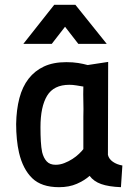

<svg xmlns="http://www.w3.org/2000/svg" viewBox="-20 -767 570 797"><path d="M428 -124Q432 -107 448.5 -95.5Q465 -84 488 -80L482 10Q431 8 400 -3Q369 -14 352 -37Q331 -18 299 -4Q267 10 225 10Q152 10 113.5 -27.5Q75 -65 59 -133Q53 -159 50 -189.5Q47 -220 47 -252Q48 -312 60.5 -359.5Q73 -407 98.5 -440Q124 -473 162.5 -491Q201 -509 255 -509Q283 -509 304.5 -505.5Q326 -502 344 -497L429 -510ZM211 -83Q229 -83 247 -90Q265 -97 280.5 -107Q296 -117 308 -128.5Q320 -140 326 -148V-283Q327 -315 326 -345Q325 -375 326 -408H324Q312 -410 297 -412.5Q282 -415 268 -415Q203 -415 175.5 -369.5Q148 -324 148 -239Q148 -207 149.5 -180.5Q151 -154 155 -135Q161 -111 174 -97Q187 -83 211 -83ZM205 -747H293L423 -585H305L250 -656L195 -585H77Z"/></svg>

Font: Panefresco 750wt
Style: Regular
Weight: 750
Foundry: Campivisivi & Chank Co
Version: Version 1.000